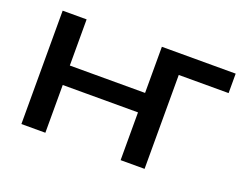

<svg xmlns="http://www.w3.org/2000/svg" viewBox="-110 -914 1414 1122"><g transform="rotate(20 597.0 -352.5)"><path d="M106 0V-705H255V-418H723V-705H1182V-584H872V0H723V-297H255V0Z"/></g></svg>

Font: Nunito Sans 10pt Expanded
Style: Bold
Weight: 700
Width: 7
Designer: Vernon Adams
Foundry: Vernon Adams
Version: Version 3.101;gftools[0.9.27]